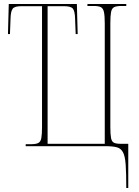

<svg xmlns="http://www.w3.org/2000/svg" viewBox="-20 -734 698 964"><path d="M614 210Q614 135 611 92.5Q608 50 597.5 30.5Q587 11 566.5 5.5Q546 0 510 0H109V-10H135Q160 -10 172 -16Q184 -22 187.5 -40.5Q191 -59 191 -98V-703H87Q53 -703 43.5 -690Q34 -677 33 -643L30 -563H20L24 -714H366L370 -563H360L357 -640Q356 -678 346 -690.5Q336 -703 301 -703H219V-12H506V-616Q506 -654 502 -673Q498 -692 486.5 -698Q475 -704 450 -704H419V-714H614V-704H590Q565 -704 553 -698Q541 -692 537.5 -673Q534 -654 534 -616V-97Q534 -59 537.5 -41Q541 -23 552 -17.5Q563 -12 586 -12H624V210Z"/></svg>

Font: Noto Serif Display Condensed Thin
Style: Regular
Weight: 100
Width: 3
Designer: Monotype Design Team
Foundry: Monotype Imaging Inc.
Version: Version 2.009